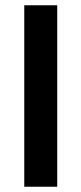

<svg xmlns="http://www.w3.org/2000/svg" viewBox="-20 -708 309 728"><path d="M72 0V-688H197V0Z"/></svg>

Font: Saira SemiCondensed SemiBold
Style: Regular
Weight: 600
Width: 4
Designer: Hector Gatti with collaboration of the Omnibus-Type team
Foundry: Omnibus-Type
Version: Version 1.101